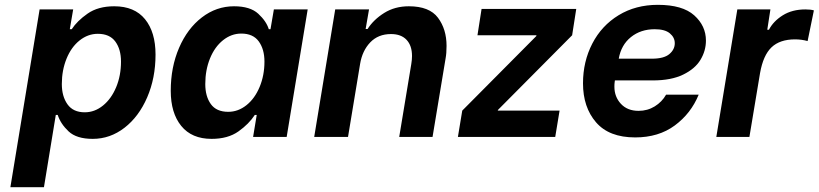

<svg xmlns="http://www.w3.org/2000/svg" viewBox="-20 -567 3390 795"><path d="M219 -91H211L162 208H23L144 -528H283L269 -446H277Q299 -480 342.5 -510.5Q386 -541 453 -541Q537 -541 580.5 -487.5Q624 -434 624 -341Q624 -244 589.5 -164Q555 -84 495.5 -38Q436 8 364 8Q297 8 264 -23Q231 -54 219 -91ZM481 -312Q481 -363 457.5 -395Q434 -427 385 -427Q344 -427 309.5 -399.5Q275 -372 255.5 -324Q236 -276 236 -219Q236 -168 259.5 -135Q283 -102 331 -102Q372 -102 406.5 -130Q441 -158 461 -206Q481 -254 481 -312Z M687 -191Q687 -289 721.5 -369Q756 -449 816 -495Q876 -541 949 -541Q1016 -541 1049.5 -510Q1083 -479 1093 -446H1100L1114 -528H1254L1167 0H1028L1043 -91H1035Q1011 -54 967.5 -23Q924 8 856 8Q774 8 730.5 -45.5Q687 -99 687 -191ZM1075 -312Q1075 -363 1051.5 -395.5Q1028 -428 979 -428Q938 -428 903.5 -400.5Q869 -373 849.5 -325Q830 -277 830 -219Q830 -168 853 -136Q876 -104 925 -104Q966 -104 1000.5 -131.5Q1035 -159 1055 -207Q1075 -255 1075 -312Z M1368 -528H1508L1494 -447H1502Q1527 -486 1571 -513.5Q1615 -541 1673 -541Q1758 -541 1793.5 -493.5Q1829 -446 1829 -377Q1829 -346 1825 -325L1771 0H1633L1683 -302Q1686 -320 1686 -335Q1686 -378 1663.5 -402Q1641 -426 1599 -426Q1546 -426 1513 -391.5Q1480 -357 1471 -302L1421 0H1281Z M1894 -109 2201 -418V-421H1957L1974 -530H2366L2349 -421L2042 -112L2041 -109H2297L2279 0H1876Z M2394 -222Q2394 -312 2432.5 -386.5Q2471 -461 2541.5 -504Q2612 -547 2704 -547Q2806 -547 2854.5 -503.5Q2903 -460 2903 -399Q2903 -357 2880.5 -319.5Q2858 -282 2808.5 -258Q2759 -234 2683 -234H2526L2525 -226Q2524 -220 2524 -208Q2524 -166 2551 -137Q2578 -108 2624 -108Q2661 -108 2691 -126.5Q2721 -145 2738 -175H2873Q2841 -97 2774 -47.5Q2707 2 2610 2Q2502 2 2448 -60.5Q2394 -123 2394 -222ZM2679 -324Q2729 -324 2751.5 -343Q2774 -362 2774 -388Q2774 -412 2753.5 -429Q2733 -446 2691 -446Q2633 -446 2592.5 -413.5Q2552 -381 2542 -324Z M3033 -528H3170L3157 -444H3164Q3182 -479 3221 -503.5Q3260 -528 3315 -528Q3337 -528 3350 -524L3324 -397Q3299 -404 3272 -404Q3209 -404 3174.5 -371Q3140 -338 3127 -264L3083 0H2946Z"/></svg>

Font: Be Vietnam
Style: Bold Italic
Weight: 700
Italic angle: -9.66701°
Designer: Gabriel Lam
Foundry: TypeRant
Version: Version 3.000